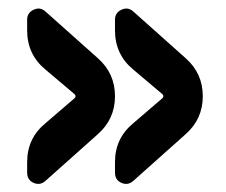

<svg xmlns="http://www.w3.org/2000/svg" viewBox="-20 -520 540 459"><path d="M213.9 -380.9Q254.9 -344.7 254.9 -290Q254.9 -235.4 213.9 -199.2L87.9 -86.9Q75.2 -76.2 60.1 -83Q44.9 -89.8 44.9 -107.4V-132.8Q44.9 -189.5 88.9 -225.6L158.2 -285.2Q163.1 -290 158.2 -294.9L88.9 -353.5Q44.9 -389.6 44.9 -447.3V-472.7Q44.9 -489.3 60.1 -496.6Q75.2 -503.9 87.9 -493.2ZM423.8 -380.9Q464.8 -344.7 464.8 -290Q464.8 -235.4 423.8 -199.2L297.9 -86.9Q285.2 -76.2 270 -83Q254.9 -89.8 254.9 -107.4V-132.8Q254.9 -189.5 298.8 -225.6L368.2 -285.2Q373 -290 368.2 -294.9L298.8 -353.5Q254.9 -389.6 254.9 -447.3V-472.7Q254.9 -489.3 270 -496.6Q285.2 -503.9 297.9 -493.2Z"/></svg>

Font: Rounded Mgen+ 1m bold
Style: Bold
Weight: 700
Designer: [Source Han Sans]
Ryoko NISHIZUKA  (kana & ideographs); Paul D. Hunt (Latin, Greek & Cyrillic); Wenlong ZHANG  (bopomofo
Version: Version 1.059.20150602